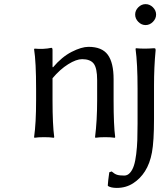

<svg xmlns="http://www.w3.org/2000/svg" viewBox="-20 -668 794 935"><path d="M379.9 -379.9Q351.6 -379.9 312 -355.2Q272.5 -330.6 235.8 -287.1V-180.2Q235.8 -60.5 244.1 0L242.2 2.9Q223.6 0 194.8 0Q166 0 147.9 2.9L146 0Q155.8 -67.9 155.8 -180.2V-233.9Q155.8 -366.7 146 -428.2L147.9 -431.2Q193.4 -427.2 230 -435.1Q235.8 -435.1 235.8 -424.8V-342.8L237.8 -339.8Q281.2 -391.1 329.1 -415.5Q377 -439.9 411.1 -439.9Q476.6 -439.9 504.9 -401.4Q533.2 -362.8 533.2 -282.2V-180.2Q533.2 -57.1 541 0L539.1 2.9Q520.5 0 492.2 0Q462.9 0 444.8 2.9L442.9 0Q453.1 -81.5 453.1 -180.2V-277.8Q453.1 -336.4 436.3 -358.2Q419.4 -379.9 379.9 -379.9ZM653.6 -561.5Q638.2 -577.1 638.2 -597.2Q638.2 -617.2 653.6 -632.6Q668.9 -647.9 689 -647.9Q709 -647.9 724.6 -632.6Q740.2 -617.2 740.2 -597.2Q740.2 -577.1 724.6 -561.5Q709 -545.9 689 -545.9Q668.9 -545.9 653.6 -561.5ZM730 -251V-88.9Q730 20 720 74.2Q710 128.4 686 166Q663.1 202.1 628.2 224.6Q593.3 247.1 548.8 247.1Q520.5 247.1 505.9 237.8L504.9 234.9Q505.9 214.4 512.2 170.9L523.9 167Q537.1 178.7 549.3 182.9Q561.5 187 585 187Q601.1 187 613 173.6Q625 160.2 632.1 138.4Q639.2 116.7 643.3 82.5Q647.5 48.3 648.7 14.4Q649.9 -19.5 649.9 -64.9V-235.8Q649.9 -358.4 640.1 -430.2L642.1 -433.1Q661.6 -431.2 685.1 -431.2Q704.6 -431.2 729 -433.1Q734.9 -433.1 736.3 -431.4Q737.8 -429.7 737.8 -422.9Q730 -341.3 730 -251Z"/></svg>

Font: Linear Smooth
Style: Regular
Weight: 400
Designer: Philipp H. Poll, Flanker
Foundry: Philipp H. Poll, reworked by Flanker
Version: Version 1.061 | FøM Fix